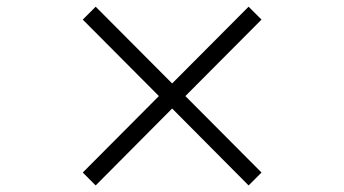

<svg xmlns="http://www.w3.org/2000/svg" viewBox="-20 -590 1040 580"><path d="M731 -29.8 500 -262.2 269 -29.8 230 -68.8 460 -299.8 230 -530.8 269 -569.8 500 -337.9 731 -569.8 770 -530.8 540 -299.8 770 -68.8Z"/></svg>

Font: BabelStone Ogham Pictish
Style: Bold
Weight: 700
Designer: Andrew West
Foundry: BabelStone
Version: Version 1.02 March 14, 2022